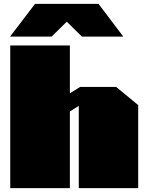

<svg xmlns="http://www.w3.org/2000/svg" viewBox="-20 -972 765 992"><path d="M32 -783 161 -952H489L617 -783H403L325 -860L247 -783ZM33 0V-737H341V-490L394 -523H580L694 -429V0H387V-425L341 -396V0Z"/></svg>

Font: Tomorrow Black
Style: Regular
Weight: 900
Designer: Tony de Marco, Monica Rizzolli
Foundry: Just in Type
Version: Version 2.002